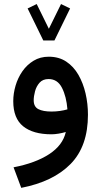

<svg xmlns="http://www.w3.org/2000/svg" viewBox="-20 -656 495 940"><path d="M191.9 -458 115.2 -614.7 159.7 -636.2 219.2 -515.1 278.8 -636.2 323.2 -614.7 246.6 -458ZM410.6 -94.2Q410.6 60.1 325.7 146.7Q240.7 233.4 84 263.7L46.4 163.1Q153.3 142.6 220.5 98.9Q287.6 55.2 302.2 -9.8Q286.1 -4.9 266.8 -1.7Q247.6 1.5 231.9 1.5Q142.1 1.5 93.5 -37.6Q44.9 -76.7 44.9 -160.6Q44.9 -198.2 56.2 -236.6Q67.4 -274.9 89.6 -306.9Q111.8 -338.9 144.3 -358.6Q176.8 -378.4 218.8 -378.4Q268.1 -378.4 304.2 -354.5Q340.3 -330.6 363.8 -289.8Q387.2 -249 398.9 -198.5Q410.6 -147.9 410.6 -94.2ZM232.4 -109.9Q253.4 -109.9 273.4 -112.8Q293.5 -115.7 310.1 -120.6Q305.2 -183.1 283.4 -226.1Q261.7 -269 217.8 -269Q189.5 -269 173.6 -251Q157.7 -232.9 151.4 -208.5Q145 -184.1 145 -165Q145 -133.3 168 -121.6Q190.9 -109.9 232.4 -109.9Z"/></svg>

Font: Vazirmatn RD FD Medium
Style: Regular
Weight: 500
Designer: Saber Rastikerdar
Foundry: Saber Rastikerdar
Version: Version 33.003